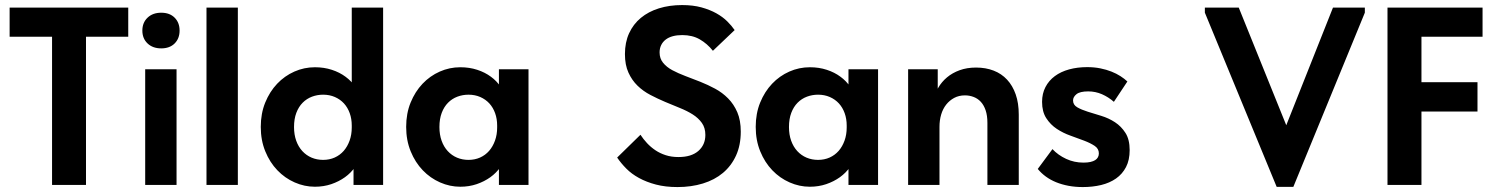

<svg xmlns="http://www.w3.org/2000/svg" viewBox="-20 -730 5922 758"><path d="M185.5 0H319.5V-585H486.3V-700H18V-585H185.5Z M553.2 0H677V-456.5H553.2ZM616.5 -539Q650 -539 669.5 -558.5Q689 -578 689 -609.3Q689 -640.6 669.5 -660.2Q650 -679.8 616.5 -679.8Q583 -679.8 562.5 -660.2Q542 -640.6 542 -609.3Q542 -578 562.5 -558.5Q583 -539 616.5 -539Z M795.2 0H919V-325.5V-332.2V-700H795.2V-332.2V-325.5V-126V-111Z M1375.7 0H1492.5V-325.5V-332.5V-700H1368.7V-332.5V-325.5V-126L1375.7 -111ZM1223.2 7.2Q1257.7 7.2 1287.9 -3Q1318 -13.3 1341.9 -30.4Q1365.7 -47.5 1381.9 -70.9Q1398 -94.3 1403.8 -120.8V-226.8H1368.7Q1368.7 -198.5 1360.2 -174.9Q1351.7 -151.3 1337 -134.4Q1322.2 -117.5 1301.4 -108.1Q1280.5 -98.8 1255.8 -98.8Q1231.3 -98.8 1210.3 -107.6Q1189.3 -116.5 1173.6 -133.5Q1158 -150.5 1149.4 -174.5Q1140.8 -198.5 1140.8 -228.5Q1140.8 -260.5 1149.9 -284.5Q1159 -308.5 1174.9 -324.5Q1190.8 -340.5 1211.8 -348.4Q1232.8 -356.2 1255.5 -356.2Q1281 -356.2 1302.1 -347Q1323.2 -337.7 1338 -321.6Q1352.7 -305.5 1360.7 -283.1Q1368.7 -260.8 1368.7 -234.5H1398.8V-342Q1396.5 -366 1382 -387.9Q1367.5 -409.8 1344.2 -427Q1321 -444.3 1290.1 -454.4Q1259.2 -464.5 1223.2 -464.5Q1180.7 -464.5 1142.1 -447.4Q1103.5 -430.3 1074.1 -399.3Q1044.7 -368.3 1027.1 -325.1Q1009.5 -282 1009.5 -229Q1009.5 -176 1027.4 -132.4Q1045.2 -88.8 1075 -57.8Q1104.7 -26.8 1143.4 -9.8Q1182 7.2 1223.2 7.2Z M1949.7 0H2066.5V-325.5V-332.5V-456.5H1949.7V-332.5L1942.7 -325.5V-126L1949.7 -111ZM1797.2 7.2Q1831.7 7.2 1861.9 -3Q1892 -13.3 1915.9 -30.4Q1939.7 -47.5 1955.9 -70.9Q1972 -94.3 1977.8 -120.8V-226.8H1942.7Q1942.7 -198.5 1934.2 -174.9Q1925.7 -151.3 1911 -134.4Q1896.2 -117.5 1875.4 -108.1Q1854.5 -98.8 1829.8 -98.8Q1805.3 -98.8 1784.3 -107.6Q1763.3 -116.5 1747.6 -133.5Q1732 -150.5 1723.4 -174.5Q1714.8 -198.5 1714.8 -228.5Q1714.8 -260.5 1723.9 -284.5Q1733 -308.5 1748.9 -324.5Q1764.8 -340.5 1785.8 -348.4Q1806.8 -356.2 1829.5 -356.2Q1855 -356.2 1876.1 -347Q1897.2 -337.7 1912 -321.6Q1926.7 -305.5 1934.7 -283.1Q1942.7 -260.8 1942.7 -234.5H1972.8V-342Q1970.5 -366 1956 -387.9Q1941.5 -409.8 1918.2 -427Q1895 -444.3 1864.1 -454.4Q1833.2 -464.5 1797.2 -464.5Q1754.7 -464.5 1716.1 -447.4Q1677.5 -430.3 1648.1 -399.3Q1618.7 -368.3 1601.1 -325.1Q1583.5 -282 1583.5 -229Q1583.5 -176 1601.4 -132.4Q1619.2 -88.8 1649 -57.8Q1678.7 -26.8 1717.4 -9.8Q1756 7.2 1797.2 7.2Z M2654.8 8.5Q2709 8.5 2755.1 -5.6Q2801.3 -19.8 2834.3 -47.5Q2867.3 -75.3 2885.9 -116.1Q2904.5 -157 2904.5 -210.3Q2904.5 -255 2890.8 -286.9Q2877 -318.8 2854.4 -341.6Q2831.8 -364.5 2803.1 -379.9Q2774.5 -395.3 2744.3 -407.3Q2714 -419.3 2685.4 -430Q2656.8 -440.8 2634.1 -453Q2611.5 -465.2 2597.8 -482.1Q2584 -499 2584 -523Q2584 -539.2 2590.3 -552Q2596.5 -564.7 2608.1 -573.7Q2619.8 -582.7 2636.3 -587.1Q2652.8 -591.5 2673.3 -591.5Q2713.5 -591.5 2742.7 -574.6Q2772 -557.7 2794.5 -529.5L2880.3 -611.2Q2868.8 -628.2 2851.1 -645.7Q2833.5 -663.2 2808 -677.5Q2782.5 -691.7 2749.1 -700.9Q2715.8 -710 2673 -710Q2623 -710 2581.5 -697.1Q2540 -684.2 2510 -659.4Q2480 -634.5 2463.6 -598.6Q2447.2 -562.7 2447.2 -516.5Q2447.2 -473.7 2461 -443.5Q2474.7 -413.2 2497 -391.6Q2519.2 -370 2547.9 -355.1Q2576.5 -340.2 2606 -327.7Q2635.5 -315.2 2664.1 -303.7Q2692.7 -292.2 2715 -278.1Q2737.2 -264 2751 -244.6Q2764.7 -225.2 2764.7 -197.3Q2764.7 -177.5 2757.6 -161.6Q2750.5 -145.8 2737 -134Q2723.5 -122.3 2703.9 -116.1Q2684.2 -110 2658.5 -110Q2630.8 -110 2608.3 -117.3Q2585.8 -124.5 2567.5 -136.8Q2549.3 -149 2534.4 -165Q2519.5 -181 2508.5 -198L2416.5 -108Q2431.7 -85.5 2452.5 -64.5Q2473.2 -43.5 2502.6 -27.4Q2532 -11.3 2569.5 -1.4Q2607 8.5 2654.8 8.5Z M3329.7 0H3446.5V-325.5V-332.5V-456.5H3329.7V-332.5L3322.7 -325.5V-126L3329.7 -111ZM3177.2 7.2Q3211.7 7.2 3241.9 -3Q3272 -13.3 3295.9 -30.4Q3319.7 -47.5 3335.9 -70.9Q3352 -94.3 3357.8 -120.8V-226.8H3322.7Q3322.7 -198.5 3314.2 -174.9Q3305.7 -151.3 3291 -134.4Q3276.2 -117.5 3255.4 -108.1Q3234.5 -98.8 3209.8 -98.8Q3185.3 -98.8 3164.3 -107.6Q3143.3 -116.5 3127.6 -133.5Q3112 -150.5 3103.4 -174.5Q3094.8 -198.5 3094.8 -228.5Q3094.8 -260.5 3103.9 -284.5Q3113 -308.5 3128.9 -324.5Q3144.8 -340.5 3165.8 -348.4Q3186.8 -356.2 3209.5 -356.2Q3235 -356.2 3256.1 -347Q3277.2 -337.7 3292 -321.6Q3306.7 -305.5 3314.7 -283.1Q3322.7 -260.8 3322.7 -234.5H3352.8V-342Q3350.5 -366 3336 -387.9Q3321.5 -409.8 3298.2 -427Q3275 -444.3 3244.1 -454.4Q3213.2 -464.5 3177.2 -464.5Q3134.7 -464.5 3096.1 -447.4Q3057.5 -430.3 3028.1 -399.3Q2998.7 -368.3 2981.1 -325.1Q2963.5 -282 2963.5 -229Q2963.5 -176 2981.4 -132.4Q2999.2 -88.8 3029 -57.8Q3058.7 -26.8 3097.4 -9.8Q3136 7.2 3177.2 7.2Z M3565.2 0H3689V-325.5L3682.1 -332.5V-456.5H3565.2V-332.5V-325.5V-126V-111ZM3878.2 -244.7V0H4002V-266.8V-277.3Q4002 -322.8 3989.9 -357.4Q3977.8 -392 3955.8 -415.6Q3933.8 -439.3 3902.6 -451.3Q3871.5 -463.3 3833.4 -463.3Q3797.5 -463.3 3768.6 -452.8Q3739.8 -442.3 3718.6 -424.5Q3697.5 -406.8 3684 -383.4Q3670.5 -360 3665.3 -334V-229H3689Q3689 -255.2 3695.6 -277.7Q3702.3 -300.2 3715.4 -316.9Q3728.5 -333.5 3747.1 -343.5Q3765.8 -353.5 3789.5 -353.5Q3807.5 -353.5 3823.9 -347.2Q3840.2 -341 3852.2 -328Q3864.2 -315 3871.2 -294.5Q3878.2 -273.9 3878.2 -244.7Z M4254.7 8.5Q4293.5 8.5 4327.3 0.4Q4361 -7.8 4386 -25.3Q4411 -42.8 4425.4 -70.4Q4439.8 -98 4439.8 -137.5Q4439.8 -179.5 4423.1 -205.4Q4406.5 -231.3 4381.9 -247.4Q4357.3 -263.5 4328 -272.5Q4298.8 -281.5 4274.1 -289.1Q4249.5 -296.8 4232.9 -306.4Q4216.3 -316 4216.3 -333.5Q4216.3 -347.2 4229.9 -358.2Q4243.5 -369.2 4276.3 -369.2Q4304.7 -369.2 4330.5 -358Q4356.2 -346.7 4377.5 -328L4430.8 -408.3Q4419.5 -419 4403.6 -429.3Q4387.8 -439.5 4367.9 -447.4Q4348 -455.3 4324.1 -460.1Q4300.2 -465 4272 -465Q4233.5 -465 4200.7 -456Q4168 -447 4144.4 -429.5Q4120.7 -412 4107.4 -386.3Q4094 -360.5 4094 -327.8Q4094 -289 4110.6 -263.4Q4127.2 -237.7 4152.2 -221.2Q4177.2 -204.7 4206.1 -194.5Q4235 -184.2 4260 -174.7Q4285 -165.2 4301.6 -154.1Q4318.2 -143 4318.2 -124.5Q4318.2 -116 4314.5 -109.1Q4310.7 -102.3 4303.6 -97.8Q4296.5 -93.3 4285 -90.6Q4273.5 -88 4257.5 -88Q4220.8 -88 4189 -102.8Q4157.3 -117.5 4135 -141.3L4077 -63Q4091 -46 4109 -32.9Q4127 -19.8 4149.4 -10.6Q4171.7 -1.5 4198.1 3.5Q4224.5 8.5 4254.7 8.5Z M5020.2 7.7H5086L5368.3 -680V-700H5242.5L5025.2 -152.8H5091.5L4870.5 -700H4736.7V-680Z M5457.7 0H5591.8V-289.7H5813V-405.5H5591.8V-585H5833V-700H5457.7Z"/></svg>

Font: Tilda Sans VF
Style: Regular
Weight: 400
Designer: ParaType Ltd
Foundry: ParaType Ltd
Version: Version 1.010